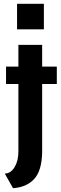

<svg xmlns="http://www.w3.org/2000/svg" viewBox="-20 -732 316 1002"><path d="M69 -579V-712H209V-579ZM48 250 5 174Q36.5 173 56.2 140.2Q76 107.5 76 58V-293.5H11.5V-384.5H76V-498H200V-384.5H276.5V-293.5H200V63Q198 159.5 158 202.5Q118 245.5 48 250Z"/></svg>

Font: Alatsi
Style: Regular
Weight: 400
Designer: Spyros Zevelakis, Eben Sorkin
Foundry: www.sorkintype.com
Version: Version 1.008; ttfautohint (v1.8.4.7-5d5b)